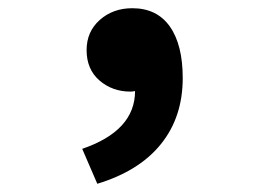

<svg xmlns="http://www.w3.org/2000/svg" viewBox="-20 -235 640 472"><path d="M219.2 216.8 182.1 130.9Q312 86.4 312 -11.2Q306.2 -9.8 300.8 -9.8Q256.3 -9.8 224.6 -37.1Q192.9 -64.5 192.9 -111.8Q192.9 -157.2 225.3 -186Q257.8 -214.8 305.2 -214.8Q365.7 -214.8 397.5 -169.9Q429.2 -125 429.2 -43Q429.2 52.7 375.7 119.1Q322.3 185.5 219.2 216.8Z"/></svg>

Font: Office Code Pro D Bold
Style: Regular
Weight: 700
Designer: Nathan Rutzky & Paul D. Hunt
Foundry: Adobe Systems Incorporated
Version: Version 1.004;PS 001.004;hotconv 1.0.70;makeotf.lib2.5.58329